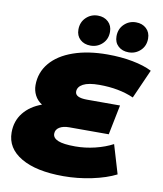

<svg xmlns="http://www.w3.org/2000/svg" viewBox="-99 -1006 934 1102"><g transform="rotate(10 367.5 -455.0)"><path d="M334 -475Q334 -440 404 -440H596L561 -266H330Q295 -266 273.5 -252.5Q252 -239 252 -215Q252 -190 283 -177Q314 -164 383 -164Q441 -164 498.5 -178Q556 -192 601 -216L651 -48Q594 -19 511.5 -1.5Q429 16 345 16Q187 16 98.5 -36Q10 -88 10 -180Q10 -247 48.5 -295Q87 -343 154 -367Q126 -385 112 -412.5Q98 -440 98 -471Q98 -545 144.5 -600.5Q191 -656 276.5 -686Q362 -716 475 -716Q555 -716 622.5 -703Q690 -690 735 -667L660 -498Q574 -536 459 -536Q396 -536 365 -519.5Q334 -503 334 -475ZM285 -828Q285 -871 313.5 -898.5Q342 -926 382 -926Q419 -926 442.5 -904Q466 -882 466 -846Q466 -803 437.5 -776Q409 -749 369 -749Q332 -749 308.5 -770.5Q285 -792 285 -828ZM507 -828Q507 -871 535.5 -898.5Q564 -926 604 -926Q641 -926 664.5 -904Q688 -882 688 -846Q688 -803 659.5 -776Q631 -749 591 -749Q554 -749 530.5 -770.5Q507 -792 507 -828Z"/></g></svg>

Font: Montserrat Alternates Black
Style: Italic
Weight: 900
Italic angle: -11.3°
Designer: Julieta Ulanovsky
Foundry: Julieta Ulanovsky
Version: Version 7.200